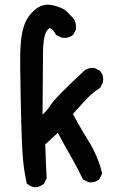

<svg xmlns="http://www.w3.org/2000/svg" viewBox="-20 -798 540 822"><path d="M129.9 3.9Q111.3 1.5 97.2 -10.3L94.7 -12.2L93.8 -15.6Q80.1 -78.6 76.2 -146.5Q74.7 -168.9 73.5 -201.2Q72.3 -233.4 71 -275.4Q69.8 -317.4 68.8 -369.6Q65.4 -525.4 66.9 -579.6Q67.4 -588.4 67.9 -597.2Q68.4 -606 69.1 -614.5Q69.8 -623 70.8 -631.1Q71.8 -639.2 73 -646.7Q74.2 -654.3 75.9 -661.9Q77.6 -669.4 79.6 -676.3Q90.8 -720.2 125 -752.4Q161.1 -786.1 206.5 -775.4Q249 -765.6 267.1 -747.6Q283.2 -731.4 293.5 -720.2Q299.8 -712.9 302.7 -701.9Q305.7 -690.9 305.7 -675.8V-673.3L304.7 -671.4L294.9 -651.9L293.9 -650.4L292.5 -648.9Q273.4 -632.3 244.6 -636.7L243.2 -637.2L241.7 -637.7L222.2 -647.5L219.2 -648.9L217.8 -651.9Q214.8 -657.7 211.7 -662.4Q208.5 -667 205.3 -670.2Q202.1 -673.3 199.2 -675.3Q195.8 -677.7 192.9 -677.2Q189.9 -676.8 185.5 -672.4Q180.7 -668 176.5 -659.2Q172.4 -650.4 169.9 -637.7Q164.1 -610.4 164.1 -568.4Q164.1 -527.3 162.1 -307.1Q173.3 -317.9 182.4 -328.6Q191.4 -339.4 198.7 -351.1Q221.2 -384.3 340.3 -494.6Q348.6 -502 359.4 -504.9Q370.1 -507.8 382.8 -506.8H384.8L386.2 -505.9L405.8 -496.1L407.2 -495.1L408.7 -493.7Q425.3 -474.6 420.9 -446.8L420.4 -445.3L419.9 -443.8L410.2 -424.3L408.7 -421.9L406.7 -420.4Q399.9 -416 393.1 -411.4Q386.2 -406.7 380.1 -401.6Q374 -396.5 367.7 -391.1Q350.6 -375.5 292 -310.1Q302.7 -290 313.7 -270.5Q324.7 -251 336.2 -231.7Q347.7 -212.4 359.9 -192.9Q398.9 -129.9 416.5 -59.1L417.5 -55.7L416 -52.2L406.2 -32.7L405.3 -30.8L403.8 -29.8Q387.2 -15.1 361.3 -17.6H359.4L357.9 -18.6L338.4 -28.3L335.4 -29.8L334 -32.7Q308.6 -85.4 279.3 -136.2Q265.6 -159.2 252.9 -182.4Q240.2 -205.6 227.5 -229.5L173.8 -179.7Q175.8 -121.1 176.8 -93.8Q177.7 -64.9 179.7 -37.6V-35.2L178.7 -32.7L168.9 -13.2L168 -11.2L166 -9.8Q158.2 -3.9 149.7 -0.5Q141.1 2.9 131.8 3.9H130.9Z"/></svg>

Font: NaikaiFont
Style: Bold
Weight: 700
Version: Version 1.89